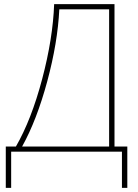

<svg xmlns="http://www.w3.org/2000/svg" viewBox="-20 -734 670 929"><path d="M534 -25H596V175H570V0H34V175H8V-25H57Q132 -155 184 -351.5Q236 -548 242 -714H534ZM267 -689Q259 -527 208.5 -340Q158 -153 87 -25H508V-689Z"/></svg>

Font: Noto Sans UI Thin
Style: Regular
Weight: 250
Designer: Monotype Design Team
Foundry: Monotype Imaging Inc.
Version: Version 1.001